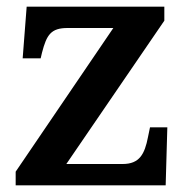

<svg xmlns="http://www.w3.org/2000/svg" viewBox="-20 -556 562 576"><path d="M27 0H477L482 -174H430L424 -145C414 -93 398 -64 348 -64H179L473 -494V-536H60L48 -381H102L106 -398C120 -452 133 -472 183 -472H320L27 -41Z"/></svg>

Font: Noto Serif Lao SemiBold
Style: Regular
Weight: 600
Designer: Monotype Design Team
Foundry: Monotype Imaging Inc.
Version: Version 2.003